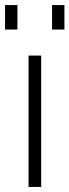

<svg xmlns="http://www.w3.org/2000/svg" viewBox="-52 -740 275 760"><path d="M61 0H111V-520H61ZM-32 -623H17V-720H-32ZM154 -623H203V-720H154Z"/></svg>

Font: Aspekta 200
Style: Regular
Weight: 200
Designer: Ivo Dolenc
Version: Version 2.000